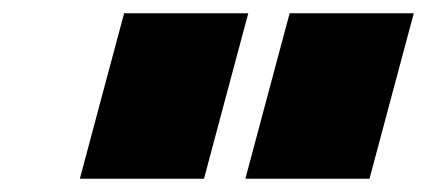

<svg xmlns="http://www.w3.org/2000/svg" viewBox="-20 -645 645 290"><path d="M350.6 -375H538.1Q549.3 -416.5 571.5 -500Q593.8 -583.5 605 -625H417.5Q406.2 -583.5 384 -500Q361.8 -416.5 350.6 -375ZM100.6 -375H288.1Q299.3 -416.5 321.5 -500Q343.8 -583.5 355 -625H167.5Q156.2 -583.5 134 -500Q111.8 -416.5 100.6 -375Z"/></svg>

Font: Faithful 32x
Style: SemiboldOblique
Weight: 400
Foundry: Faithful Resource Pack
Version: Version 1.0; January 27, 2023